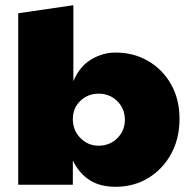

<svg xmlns="http://www.w3.org/2000/svg" viewBox="-20 -710 735 738"><path d="M424 8Q364 8 324 -18Q284 -44 260 -93V0H50V-659L262 -690V-398Q286 -455 330.5 -481.5Q375 -508 424 -508Q494 -508 549.5 -475.5Q605 -443 637.5 -386Q670 -329 670 -253Q670 -177 637.5 -118Q605 -59 549.5 -25.5Q494 8 424 8ZM359 -150Q402 -150 431 -179Q460 -208 460 -250Q460 -292 431 -321Q402 -350 359 -350Q318 -350 289 -322.5Q260 -295 260 -252Q260 -209 289 -179.5Q318 -150 359 -150Z"/></svg>

Font: Paytone One
Style: Regular
Weight: 400
Designer: Vernon Adams
Foundry: Vernon Adams
Version: Version 1.002; ttfautohint (v1.8.4.7-5d5b);gftools[0.9.23]